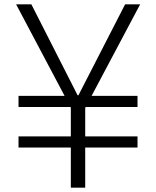

<svg xmlns="http://www.w3.org/2000/svg" viewBox="-20 -861 717 881"><path d="M305 0V-367L54 -841H124L336 -424H340L554 -841H623L371 -366V0ZM65 -184V-235H611V-184ZM65 -370V-421H611V-370Z"/></svg>

Font: Matangi Light
Style: Regular
Weight: 400
Version: Version 3.002